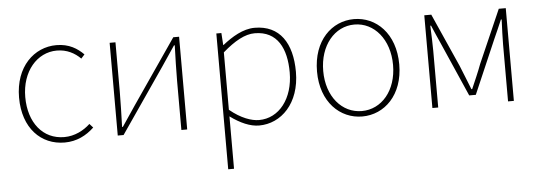

<svg xmlns="http://www.w3.org/2000/svg" viewBox="-48 -627 2775 986"><g transform="rotate(-5 1340.0 -134.0)"><path d="M268 12C330 12 380 -14 420 -52L402 -72C369 -41 322 -16 268 -16C158 -16 86 -106 86 -238C86 -370 166 -462 268 -462C320 -462 360 -440 390 -410L408 -430C376 -462 334 -490 268 -490C154 -490 54 -398 54 -238C54 -80 146 12 268 12Z M542 0H572L800 -332C820 -362 850 -406 870 -436H874C872 -372 870 -307 870 -254V0H900V-478H870L642 -146C622 -116 592 -72 572 -42H568C570 -106 572 -171 572 -224V-478H542Z M1092 222H1122V-48C1174 -10 1224 12 1270 12C1384 12 1482 -84 1482 -246C1482 -394 1420 -490 1290 -490C1230 -490 1172 -454 1124 -416H1122L1118 -478H1092ZM1272 -16C1234 -16 1180 -34 1122 -82V-378C1184 -432 1238 -462 1288 -462C1406 -462 1450 -368 1450 -246C1450 -112 1376 -16 1272 -16Z M1802 12C1916 12 2014 -80 2014 -238C2014 -398 1916 -490 1802 -490C1688 -490 1590 -398 1590 -238C1590 -80 1688 12 1802 12ZM1802 -16C1700 -16 1622 -106 1622 -238C1622 -370 1700 -462 1802 -462C1904 -462 1982 -370 1982 -238C1982 -106 1904 -16 1802 -16Z M2164 0H2194V-292C2194 -327 2192 -376 2190 -422H2194C2208 -388 2222 -358 2236 -326L2358 -48H2392L2512 -326C2526 -358 2540 -388 2554 -422H2558C2556 -376 2554 -327 2554 -292V0H2584V-478H2548L2428 -204C2413 -163 2394 -121 2376 -79H2372C2356 -121 2338 -163 2322 -204L2200 -478H2164Z"/></g></svg>

Font: Source Sans Pro ExtraLight
Style: Regular
Weight: 200
Designer: Paul D. Hunt
Foundry: Adobe Systems Incorporated
Version: Version 3.006;hotconv 1.0.111;makeotfexe 2.5.65597